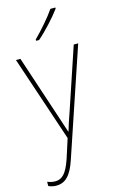

<svg xmlns="http://www.w3.org/2000/svg" viewBox="-148 -822 684 1123"><g transform="rotate(-15 193.5 -261.0)"><path d="M310 -758V-765H280C249 -719 196 -659 151 -614V-606H169C217 -647 275 -711 310 -758ZM8 -528 182 -9 144 109C116 191 88 217 47 217C30 217 16 213 0 207V233C16 240 30 243 47 243C103 243 138 206 167 119L385 -528H358L234 -158C218 -112 206 -78 197 -45H195C188 -68 178 -96 157 -160L35 -528Z"/></g></svg>

Font: Noto Sans Devanagari SemiCondensed Thin
Style: Regular
Weight: 100
Width: 4
Designer: Jelle Bosma - Monotype Design Team
Foundry: Monotype Imaging Inc.
Version: Version 2.004